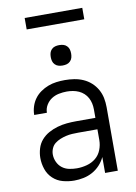

<svg xmlns="http://www.w3.org/2000/svg" viewBox="-100 -981 749 1057"><g transform="rotate(-10 275.0 -452.5)"><path d="M228 12Q196 12 164.5 3.5Q133 -5 109.5 -27Q86 -49 75.5 -80Q65 -111 65 -143Q65 -169 73 -195.5Q81 -222 98.5 -242Q116 -262 139.5 -275Q163 -288 189 -295.5Q215 -303 241.5 -305.5Q268 -308 295 -308H402V-355Q402 -372 398.5 -388.5Q395 -405 387 -420Q379 -435 366.5 -446.5Q354 -458 338.5 -465Q323 -472 306 -475Q289 -478 272 -478Q250 -478 227.5 -473.5Q205 -469 186.5 -457Q168 -445 156 -425Q144 -405 144 -382H73Q73 -406 80.5 -429.5Q88 -453 102 -472Q116 -491 136 -505Q156 -519 178.5 -527.5Q201 -536 224.5 -539Q248 -542 272 -542Q298 -542 324 -538Q350 -534 374 -523.5Q398 -513 417.5 -495.5Q437 -478 450 -455Q463 -432 468 -406.5Q473 -381 473 -355V0H402V-89Q391 -65 372.5 -45Q354 -25 330.5 -12Q307 1 280.5 6.5Q254 12 228 12ZM254 -52Q282 -52 310 -59.5Q338 -67 359.5 -84.5Q381 -102 391.5 -129Q402 -156 402 -184V-244H295Q278 -244 260.5 -243Q243 -242 226 -238Q209 -234 193 -227.5Q177 -221 163.5 -210.5Q150 -200 143 -183.5Q136 -167 136 -150Q136 -128 145.5 -107.5Q155 -87 172 -74Q189 -61 210.5 -56.5Q232 -52 254 -52ZM275 -623Q263 -623 252 -626Q241 -629 232.5 -637.5Q224 -646 221 -657Q218 -668 218 -680Q218 -692 221 -703Q224 -714 232.5 -722.5Q241 -731 252 -734Q263 -737 275 -737Q287 -737 298 -734Q309 -731 317.5 -722.5Q326 -714 329 -703Q332 -692 332 -680Q332 -668 329 -657Q326 -646 317.5 -637.5Q309 -629 298 -626Q287 -623 275 -623ZM114 -853V-917H436V-853Z"/></g></svg>

Font: Lode Term
Style: Regular
Weight: 400
Monospace: yes
Designer: Belleve Invis
Foundry: Belleve Invis
Version: Version 29.2.0